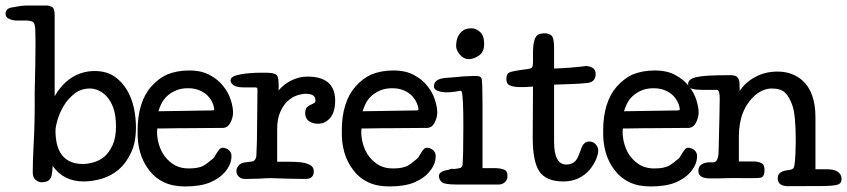

<svg xmlns="http://www.w3.org/2000/svg" viewBox="-91 -645 3053 692"><path d="M276 -1Q242 9 211 9Q138 9 99 -47Q98 -36 97 -25Q95 0 80 8Q73 11 60 12Q47 12 37 3Q27 -6 27 -24Q27 -60 30 -120Q35 -204 34 -311Q40 -549 34 -553Q34 -571 2 -571H-29Q-44 -571 -56 -576Q-71 -582 -71 -595Q-71 -614 -49 -618Q-13 -625 3 -625H79Q86 -625 97 -620Q106 -615 106 -589Q106 -444 106 -298Q128 -337 161 -361Q201 -389 250 -389Q293 -389 322 -369Q375 -332 392 -254Q399 -219 399 -186Q399 -131 381 -94Q363 -56 336 -33Q309 -11 276 -1ZM109 -174Q109 -114 134 -84Q159 -54 208 -54Q225 -54 246.5 -60Q268 -66 286 -81Q303 -96 315 -122.5Q327 -149 327 -189.5Q327 -230 317.5 -256Q308 -282 293.5 -297.5Q279 -313 263 -319.5Q247 -326 234 -326Q201 -326 177.5 -307.5Q154 -289 139 -264Q124 -239 116.5 -213.5Q109 -188 109 -174Z M543 -319Q506 -303 490 -270Q484 -257 480 -244L672 -247Q679 -247 681 -249Q681 -260 675 -274Q669 -288 658 -299.5Q647 -311 629 -319Q611 -327 586.5 -327Q562 -327 543 -319ZM495 -182H476Q475 -176 475 -170Q475 -146 482.5 -122Q490 -98 504 -80Q519 -61 540 -49Q563 -37 592 -38Q624 -38 643 -48Q652 -53 675 -72Q681 -76 688 -90Q694 -100 700 -107Q709 -117 726 -109Q737 -104 741 -94Q745 -87 742 -68Q738 -46 719 -24Q699 -1 665 13Q630 27 576 27Q532 27 500 12Q468 -3 447 -31Q402 -88 405 -177Q405 -226 417.5 -266Q430 -306 454 -333Q480 -362 510 -376Q546 -391 591 -391Q636 -391 666 -374Q696 -358 715 -333Q733 -310 741 -284Q749 -258 749 -239.5Q749 -221 739 -202Q729 -184 712 -184L581 -183H558Z M1117 -282Q1117 -227 1084 -207Q1072 -199 1054.5 -199Q1037 -199 1023 -208Q1009 -218 1009 -237Q1009 -252 1016 -259Q1022 -265 1030 -268Q1037 -271 1043 -275Q1046 -277 1046 -283Q1046 -296 1036 -302Q1027 -307 1012 -307Q997 -307 979 -301Q961 -295 945 -280Q929 -265 919 -241Q908 -217 908 -181Q908 -181 908 -62H952Q1001 -62 1019 -54Q1040 -46 1040 -28Q1040 0 1010 0Q997 0 947 -1Q897 -3 884 -3Q870 -3 842 -1Q816 0 792 0Q778 0 769.5 -8.5Q761 -17 761 -28Q761 -39 769 -48Q776 -58 794 -60Q821 -63 822 -64Q832 -70 833 -84Q835 -129 835 -138Q836 -268 837 -323Q837 -330 829 -330H787Q765 -330 752 -337Q740 -345 740 -355Q740 -366 756 -372Q794 -384 867 -383Q892 -383 903 -377Q913 -371 913 -346Q914 -342 913 -319Q932 -341 955 -353Q985 -369 1017 -369Q1117 -369 1117 -282Z M1279 -319Q1242 -303 1226 -270Q1220 -257 1216 -244L1408 -247Q1415 -247 1417 -249Q1417 -260 1411 -274Q1405 -288 1394 -299.5Q1383 -311 1365 -319Q1347 -327 1322.5 -327Q1298 -327 1279 -319ZM1231 -182H1212Q1211 -176 1211 -170Q1211 -146 1218.5 -122Q1226 -98 1240 -80Q1255 -61 1276 -49Q1299 -37 1328 -38Q1360 -38 1379 -48Q1388 -53 1411 -72Q1417 -76 1424 -90Q1430 -100 1436 -107Q1445 -117 1462 -109Q1473 -104 1477 -94Q1481 -87 1478 -68Q1474 -46 1455 -24Q1435 -1 1401 13Q1366 27 1312 27Q1268 27 1236 12Q1204 -3 1183 -31Q1138 -88 1141 -177Q1141 -226 1153.5 -266Q1166 -306 1190 -333Q1216 -362 1246 -376Q1282 -391 1327 -391Q1372 -391 1402 -374Q1432 -358 1451 -333Q1469 -310 1477 -284Q1485 -258 1485 -239.5Q1485 -221 1475 -202Q1465 -184 1448 -184L1317 -183H1294Z M1576 -49Q1579 -84 1579 -191.5Q1579 -299 1573 -315Q1571 -318 1568 -318Q1510 -306 1483 -319Q1473 -324 1473 -334Q1473 -360 1513 -364Q1525 -365 1539 -366Q1539 -361 1539 -366Q1586 -371 1611 -371H1628Q1642 -371 1645 -361Q1648 -347 1648 -274Q1648 -157 1648 -39H1692Q1711 -39 1725 -34Q1738 -29 1738 -12Q1738 5 1728 12Q1719 20 1707 20H1555Q1512 20 1502 12Q1491 3 1491 -11Q1491 -28 1526 -33Q1536 -38 1546 -36Q1564 -38 1569 -40Q1574 -43 1576 -49ZM1553 -479Q1553 -520 1581 -537Q1592 -543 1608.5 -543Q1625 -543 1639.5 -529.5Q1654 -516 1654 -487Q1654 -458 1635.5 -445Q1617 -432 1598.5 -432Q1580 -432 1566.5 -448Q1553 -464 1553 -479Z M1906 -134Q1906 -52 1950 -52Q1980 -52 1992 -79Q1998 -93 2002 -104Q2005 -114 2009 -121Q2018 -135 2032 -135Q2055 -135 2064 -111Q2065 -108 2065 -106Q2065 -105 2065 -98Q2065 -92 2058 -72Q2050 -53 2035 -34Q1998 9 1939 9Q1878 9 1853 -27Q1829 -63 1829 -149Q1830 -235 1830 -333Q1766 -327 1745 -338Q1734 -344 1734 -360Q1734 -377 1743 -383Q1753 -389 1810 -396Q1825 -398 1827 -403Q1830 -407 1830 -422Q1830 -438 1830 -459Q1831 -515 1852 -522Q1863 -525 1873 -525Q1883 -525 1894 -519Q1906 -512 1906 -474Q1906 -474 1906 -398Q1967 -400 2021 -407Q2032 -407 2044 -401Q2056 -394 2056 -379Q2056 -350 2027 -346Q1998 -343 1967 -342Q1936 -341 1906 -340Q1906 -340 1906 -134Z M2221 -319Q2184 -303 2168 -270Q2162 -257 2158 -244L2350 -247Q2357 -247 2359 -249Q2359 -260 2353 -274Q2347 -288 2336 -299.5Q2325 -311 2307 -319Q2289 -327 2264.5 -327Q2240 -327 2221 -319ZM2173 -182H2154Q2153 -176 2153 -170Q2153 -146 2160.5 -122Q2168 -98 2182 -80Q2197 -61 2218 -49Q2241 -37 2270 -38Q2302 -38 2321 -48Q2330 -53 2353 -72Q2359 -76 2366 -90Q2372 -100 2378 -107Q2387 -117 2404 -109Q2415 -104 2419 -94Q2423 -87 2420 -68Q2416 -46 2397 -24Q2377 -1 2343 13Q2308 27 2254 27Q2210 27 2178 12Q2146 -3 2125 -31Q2080 -88 2083 -177Q2083 -226 2095.5 -266Q2108 -306 2132 -333Q2158 -362 2188 -376Q2224 -391 2269 -391Q2314 -391 2344 -374Q2374 -358 2393 -333Q2411 -310 2419 -284Q2427 -258 2427 -239.5Q2427 -221 2417 -202Q2407 -184 2390 -184L2259 -183H2236Z M2747 26Q2713 25 2712 -1Q2712 -17 2722.5 -23.5Q2733 -30 2747.5 -31.5Q2762 -33 2768 -38Q2776 -44 2777 -136Q2777 -229 2765.5 -263Q2754 -297 2738 -311.5Q2722 -326 2691 -326Q2660 -326 2632 -303Q2572 -251 2572 -153Q2572 -103 2572 -63H2625Q2642 -63 2653.5 -57Q2665 -51 2664.5 -31Q2664 -11 2655 -6Q2648 -3 2625 -3H2599Q2545 -4 2495 -2H2468Q2425 -2 2426 -30Q2427 -57 2463 -60H2480Q2498 -60 2499 -100Q2503 -256 2503 -289Q2503 -321 2493 -321H2449Q2410 -321 2399.5 -326.5Q2389 -332 2389 -342Q2389 -362 2424 -368Q2451 -374 2534 -374Q2560 -375 2566 -367Q2573 -359 2574 -350Q2574 -336 2575 -317Q2594 -347 2630 -367Q2666 -387 2711 -387Q2765 -387 2801 -355Q2848 -313 2848 -222Q2848 -130 2848 -35H2889Q2922 -35 2935 -20Q2942 -13 2942 1.5Q2942 16 2928 20.5Q2914 25 2874 25.5Q2834 26 2747 26Z"/></svg>

Font: Scratch Savers
Style: Book
Weight: 400
Designer: Pablo Impallari, Rodrigo Fuenzalida, Brenda Gallo
Foundry: Pablo Impallari, Rodrigo Fuenzalida, Brenda Gallo
Version: Version 4.0b1